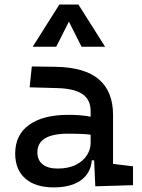

<svg xmlns="http://www.w3.org/2000/svg" viewBox="-20 -815 626 845"><path d="M399.4 4.9 392.6 -148.4 378.9 -191.4V-325.2Q378.9 -377 342.5 -401.1Q306.2 -425.3 234.4 -427.2L110.4 -430.7L120.1 -522.5L224.6 -521Q353 -519 415.3 -465.6Q477.5 -412.1 477.5 -309.6V-93.8L565.4 -83V0ZM216.8 9.8Q135.7 9.8 91.3 -29.3Q46.9 -68.4 46.9 -139.6Q46.9 -221.7 108.2 -265.6Q169.4 -309.6 281.2 -309.6Q327.6 -309.6 364 -304Q400.4 -298.3 428.7 -287.1L407.2 -216.8Q374.5 -224.1 343.3 -225.3Q312 -226.6 279.3 -226.6Q144.5 -226.6 144.5 -144.5Q144.5 -110.4 167.7 -91.8Q190.9 -73.2 233.4 -73.2Q281.7 -73.2 314.2 -89.8Q346.7 -106.4 362.8 -132.3Q378.9 -158.2 378.9 -185.5V-242.2L409.2 -109.4H368.2L384.8 -125Q384.8 -80.1 364 -50Q343.3 -20 305.7 -5.1Q268.1 9.8 216.8 9.8ZM124 -609.4 241.2 -794.9H325.2L442.4 -609.4H338.9L278.3 -729.5H288.1L227.5 -609.4Z"/></svg>

Font: Cascadia Code
Style: Regular
Weight: 400
Monospace: yes
Designer: Aaron Bell
Foundry: Saja Typeworks
Version: Version 2106.017